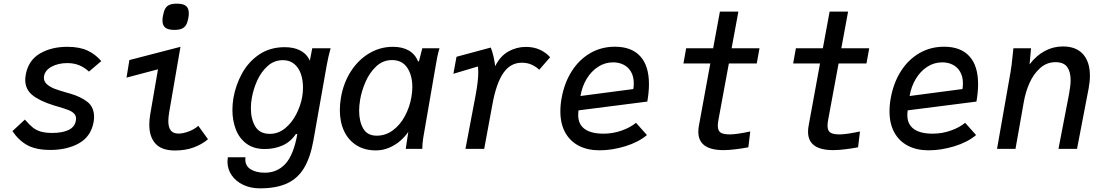

<svg xmlns="http://www.w3.org/2000/svg" viewBox="-20 -814 6040 1050"><path d="M48 -97 116 -160Q140.5 -132 159 -117Q177.5 -102 202.8 -94.5Q228 -87 266.5 -87Q319.5 -87 353.5 -102.5Q387.5 -118 394.5 -152Q396 -159 396 -165Q396 -182.5 384.2 -193.8Q372.5 -205 354 -212.2Q335.5 -219.5 298.5 -230.5L276 -237Q196 -262 157 -294Q118 -326 118 -377.5Q118 -389.5 121.5 -409.5Q137 -486 199.5 -522Q262 -558 347.5 -558Q414 -558 457.5 -538Q501 -518 534 -480L466.5 -422.5Q442 -445.5 413 -457.2Q384 -469 348 -469Q299.5 -469 263.5 -450Q227.5 -431 221 -399Q220 -395.5 220 -388.5Q220 -367.5 237.5 -352.5Q255 -337.5 279.5 -328.2Q304 -319 344.5 -307.5L362.5 -302.5Q420 -286 457.2 -257.5Q494.5 -229 494.5 -174Q494.5 -158 491 -142Q475.5 -65.5 410.8 -29.8Q346 6 255.5 6Q177.5 6 130 -19.8Q82.5 -45.5 48 -97Z M796.5 -132Q796.5 -157 801 -185.5L844 -435L672 -389.5L687.5 -485.5L967 -558L905.5 -202Q900.5 -172 900.5 -152.5Q900.5 -119 913.5 -101.2Q926.5 -83.5 956.5 -83.5Q981 -83.5 1012.2 -95.2Q1043.5 -107 1064.5 -126L1117.5 -52.5Q1084.5 -24.5 1039.5 -7.8Q994.5 9 936.5 9Q865 9 830.8 -28Q796.5 -65 796.5 -132ZM868.5 -702Q868.5 -714 871.5 -729Q876 -754 884.2 -767.8Q892.5 -781.5 907.5 -787.8Q922.5 -794 947.5 -794Q982 -794 997.2 -781.5Q1012.5 -769 1012.5 -742Q1012.5 -727.5 1010 -715Q1005.5 -690.5 997 -676.8Q988.5 -663 973.5 -656.8Q958.5 -650.5 933.5 -650.5Q899.5 -650.5 884 -662.8Q868.5 -675 868.5 -702Z M1224 69.5Q1224 62 1226 46H1322.5Q1321.5 54 1321.5 58Q1321.5 94 1351.5 112.2Q1381.5 130.5 1427.5 130.5Q1496.5 130.5 1541.2 81.5Q1586 32.5 1606 -81H1598Q1569 -38 1525 -18.5Q1481 1 1428 1Q1368 1 1328.2 -28.2Q1288.5 -57.5 1269.8 -106Q1251 -154.5 1251 -213Q1251 -244 1256.5 -278Q1269 -349 1303.5 -412.2Q1338 -475.5 1397.2 -515.8Q1456.5 -556 1537 -556Q1585 -556 1618.8 -539.5Q1652.5 -523 1669 -493L1674.5 -482L1687.5 -550H1788Q1776 -508 1767 -458.5L1694.5 -49Q1678 46 1643.2 104Q1608.5 162 1549.8 189Q1491 216 1401.5 216Q1350.5 216 1310 196.8Q1269.5 177.5 1246.8 144.2Q1224 111 1224 69.5ZM1632.5 -283.5Q1637 -309 1637 -335Q1637 -375.5 1625.5 -409.5Q1614 -443.5 1589.2 -464.2Q1564.5 -485 1527 -485Q1479.5 -485 1444 -453.2Q1408.5 -421.5 1387.2 -374.8Q1366 -328 1357.5 -280.5Q1352 -252 1352 -222Q1352 -162.5 1376.2 -122.2Q1400.5 -82 1455.5 -82Q1502 -82 1539.2 -112.5Q1576.5 -143 1600.2 -189.5Q1624 -236 1632.5 -283.5Z M1838.5 -212Q1838.5 -245 1844.5 -280Q1858 -359.5 1898.2 -422.8Q1938.5 -486 1998.5 -522Q2058.5 -558 2128.5 -558Q2180 -558 2215.5 -537.8Q2251 -517.5 2266.5 -477L2271.5 -480L2289.5 -550H2383.5Q2376 -525 2371.5 -503.2Q2367 -481.5 2362.5 -453.5L2296 -68.5Q2295.5 -65 2293.5 -52.5Q2291.5 -40 2290.5 -27.5Q2289.5 -15 2289.5 0H2199Q2200.5 -11.5 2203.5 -30.8Q2206.5 -50 2208 -61L2213 -93Q2196.5 -68.5 2170.5 -45.2Q2144.5 -22 2109.5 -6.8Q2074.5 8.5 2035.5 8.5Q1974.5 8.5 1930 -19.2Q1885.5 -47 1862 -96.8Q1838.5 -146.5 1838.5 -212ZM2230 -283.5Q2235 -314.5 2235 -337.5Q2235 -402 2207 -443.8Q2179 -485.5 2124 -485.5Q2074 -485.5 2037.2 -450.8Q2000.5 -416 1979 -366.2Q1957.5 -316.5 1949.5 -269Q1944 -236 1944 -208.5Q1944 -150.5 1966.2 -111.2Q1988.5 -72 2040.5 -72Q2089 -72 2128.8 -101.5Q2168.5 -131 2194.5 -179.5Q2220.5 -228 2230 -283.5Z M2581 -293Q2595.5 -372 2595.5 -416Q2595.5 -435 2593.5 -450.5L2459.5 -410.5L2476.5 -503.5L2664 -554Q2681 -510 2688 -452Q2715.5 -507.5 2760.2 -532.5Q2805 -557.5 2855.5 -557.5Q2899.5 -557.5 2933 -541.8Q2966.5 -526 2988.5 -501L2929 -432.5Q2912.5 -448.5 2888.5 -459.8Q2864.5 -471 2833.5 -471Q2771.5 -471 2732.8 -415Q2694 -359 2673 -244L2628 0H2525.5Q2556 -159 2581 -293Z M3044.5 -205Q3044.5 -242 3051.5 -278.5Q3066.5 -361 3106.5 -424.2Q3146.5 -487.5 3207.2 -523Q3268 -558.5 3343 -558.5Q3433.5 -558.5 3481.2 -506.5Q3529 -454.5 3529 -353.5Q3529 -310.5 3520 -258.5L3144 -210.5Q3142 -198.5 3142 -184.5Q3142 -134.5 3177.2 -108.8Q3212.5 -83 3280 -83Q3332 -83 3380 -100Q3428 -117 3458 -142.5L3518 -75.5Q3472 -36.5 3399.5 -14.2Q3327 8 3258.5 8Q3193 8 3145 -17Q3097 -42 3070.8 -89.8Q3044.5 -137.5 3044.5 -205ZM3446 -358.5Q3446 -394.5 3431.5 -420.2Q3417 -446 3391.5 -459.5Q3366 -473 3333 -473Q3288 -473 3250.5 -448.5Q3213 -424 3188 -382.2Q3163 -340.5 3154.5 -289L3443.5 -327Q3446 -341 3446 -358.5Z M3799 -93.5Q3799 -111 3802.5 -128.5L3864.5 -467H3717.5L3732.5 -550H3880L3917 -750.5H4018L3981 -550H4133.5L4118.5 -467H3966L3909.5 -161.5Q3905.5 -140 3905.5 -127Q3905.5 -99 3920.8 -89Q3936 -79 3972 -79Q4007.5 -79 4083 -95L4072.5 -8.5Q4041.5 -2.5 4003.8 2.2Q3966 7 3937 7Q3799 7 3799 -93.5Z M4399 -93.5Q4399 -111 4402.5 -128.5L4464.5 -467H4317.5L4332.5 -550H4480L4517 -750.5H4618L4581 -550H4733.5L4718.5 -467H4566L4509.5 -161.5Q4505.5 -140 4505.5 -127Q4505.5 -99 4520.8 -89Q4536 -79 4572 -79Q4607.5 -79 4683 -95L4672.5 -8.5Q4641.5 -2.5 4603.8 2.2Q4566 7 4537 7Q4399 7 4399 -93.5Z M4844.5 -205Q4844.5 -242 4851.5 -278.5Q4866.5 -361 4906.5 -424.2Q4946.5 -487.5 5007.2 -523Q5068 -558.5 5143 -558.5Q5233.5 -558.5 5281.2 -506.5Q5329 -454.5 5329 -353.5Q5329 -310.5 5320 -258.5L4944 -210.5Q4942 -198.5 4942 -184.5Q4942 -134.5 4977.2 -108.8Q5012.5 -83 5080 -83Q5132 -83 5180 -100Q5228 -117 5258 -142.5L5318 -75.5Q5272 -36.5 5199.5 -14.2Q5127 8 5058.5 8Q4993 8 4945 -17Q4897 -42 4870.8 -89.8Q4844.5 -137.5 4844.5 -205ZM5246 -358.5Q5246 -394.5 5231.5 -420.2Q5217 -446 5191.5 -459.5Q5166 -473 5133 -473Q5088 -473 5050.5 -448.5Q5013 -424 4988 -382.2Q4963 -340.5 4954.5 -289L5243.5 -327Q5246 -341 5246 -358.5Z M5517.5 -507.5Q5518.5 -515 5519.5 -525.8Q5520.5 -536.5 5522 -550H5618.5L5610.5 -462Q5647.5 -510.5 5693.8 -535.2Q5740 -560 5792.5 -560Q5865 -560 5902.8 -517.8Q5940.5 -475.5 5940.5 -399.5Q5940.5 -368.5 5933.5 -330.5L5870 0H5768.5L5826 -298Q5835 -346.5 5835 -376Q5835 -421.5 5816 -447.8Q5797 -474 5752.5 -474Q5704.5 -474 5668.5 -442Q5632.5 -410 5610.5 -360.8Q5588.5 -311.5 5579 -257L5533.5 0H5432.5L5506 -417.5Q5513 -458 5517.5 -507.5Z"/></svg>

Font: JuliaMono MediumItalic
Style: Regular
Weight: 500
Italic angle: -9°
Monospace: yes
Designer: cormullion
Foundry: corm
Version: Version 0.049; ttfautohint (v1.8.4)